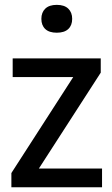

<svg xmlns="http://www.w3.org/2000/svg" viewBox="-20 -790 474 810"><path d="M28 0V-60L289 -465H33.5V-543.5H405V-483.5L144 -79H410.5V0ZM219.5 -652Q187.5 -652 171 -667.5Q154.5 -683 154.5 -710.5Q154.5 -737.5 171 -753.5Q187.5 -769.5 219.5 -769.5Q251.5 -769.5 268 -753.5Q284.5 -737.5 284.5 -710.5Q284.5 -683 268 -667.5Q251.5 -652 219.5 -652Z"/></svg>

Font: Encode Sans Semi Condensed Medium
Style: Regular
Weight: 500
Width: 4
Designer: Multiple Designers
Foundry: Impallari Type
Version: Version 3.000; ttfautohint (v1.8.3) -l 8 -r 50 -G 200 -x 14 